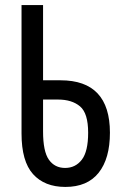

<svg xmlns="http://www.w3.org/2000/svg" viewBox="-20 -734 484 758"><path d="M238 4Q325 4 369.5 -52Q414 -108 414 -210Q414 -417 219 -417H150V-714H65V-207Q65 -97 110.5 -46.5Q156 4 238 4ZM237 -71Q196 -71 173 -103.5Q150 -136 150 -215V-341H209Q264 -341 296 -314Q328 -287 328 -210Q328 -136 303 -103.5Q278 -71 237 -71Z"/></svg>

Font: Noto Sans Display Condensed
Style: Regular
Weight: 400
Width: 3
Designer: Monotype Design Team
Foundry: Monotype Imaging Inc.
Version: Version 1.900